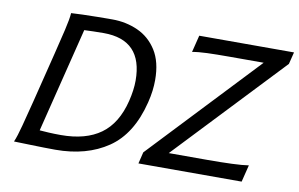

<svg xmlns="http://www.w3.org/2000/svg" viewBox="-74 -842 1531 984"><g transform="rotate(10 691.5 -350.0)"><path d="M110.4 -217.8 175.3 -478.5Q192.9 -548.8 207 -609.4Q221.2 -669.9 222.7 -698.7Q244.1 -700.2 282 -701.4Q319.8 -702.6 361.8 -703.1Q403.8 -703.6 436.5 -703.6Q508.3 -703.6 569.8 -676Q631.3 -648.4 668.9 -589.1Q706.5 -529.8 706.5 -435.1Q706.5 -408.7 702.9 -379.2Q699.2 -349.6 690.9 -316.4Q648.4 -145.5 537.6 -70.3Q426.8 4.9 264.6 4.9Q241.2 4.9 205.1 4.2Q168.9 3.4 133.3 2.4Q97.7 1.5 73.2 0.7Q48.8 0 48.8 0Q61.5 -28.8 76.9 -87.9Q92.3 -147 110.4 -217.8ZM304.2 -624.5 168.5 -79.1Q185.5 -77.6 215.1 -75.9Q244.6 -74.2 279.3 -74.2Q408.7 -74.2 486.3 -130.4Q564 -186.5 593.8 -307.1Q608.4 -366.7 608.4 -415Q608.4 -627 405.3 -627Q381.3 -627 352.1 -626.2Q322.8 -625.5 304.2 -624.5ZM1382.8 -698.7 1367.2 -636.2 840.3 -79.1H1040.5Q1112.3 -79.1 1168.5 -81.3Q1224.6 -83.5 1255.4 -88.4L1233.4 0H696.3L710.9 -60.1L1238.8 -619.6H1063Q990.7 -619.6 944.6 -617.9Q898.4 -616.2 867.7 -610.4L889.6 -698.7Z"/></g></svg>

Font: Andika
Style: Italic
Weight: 400
Italic angle: -14°
Designer: Victor Gaultney, Annie Olsen, Julie Remington, Don Collingsworth, Eric Hays, Becca Hirsbrunner
Foundry: SIL International
Version: Version 6.101